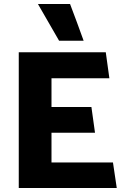

<svg xmlns="http://www.w3.org/2000/svg" viewBox="-20 -942 625 962"><path d="M170 -922H331Q348 -876 365.5 -830Q383 -784 399 -738H276ZM565 0H74V-680H510L528 -550H238V-406H438L456 -277H238V-128H546Q551 -96 555.5 -64Q560 -32 565 0Z"/></svg>

Font: Palanquin Dark SemiBold
Style: Regular
Weight: 600
Designer: Pria Ravichandran
Version: Version 1.001